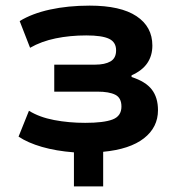

<svg xmlns="http://www.w3.org/2000/svg" viewBox="-20 -533 645 683"><path d="M243 130V9Q179 4 129 -10.5Q79 -25 46 -47L83 -139Q120 -116 172.5 -106Q225 -96 283 -96Q349 -96 380.5 -108Q412 -120 412 -154Q412 -185 390 -196Q368 -207 327 -207H173V-303H318Q353 -303 373 -314.5Q393 -326 393 -354Q393 -383 368 -395Q343 -407 287 -407Q229 -407 178 -396.5Q127 -386 87 -363L50 -458Q94 -485 158 -499Q222 -513 299 -513Q409 -513 465.5 -475.5Q522 -438 522 -371Q522 -335 504 -308.5Q486 -282 448 -265V-259Q498 -243 520 -214.5Q542 -186 542 -141Q542 -80 492 -41Q442 -2 347 7V130Z"/></svg>

Font: Nunito Sans 6pt
Style: Bold
Weight: 700
Version: Version 3.101;gftools[0.9.27]